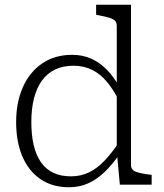

<svg xmlns="http://www.w3.org/2000/svg" viewBox="-20 -778 690 809"><path d="M532 -83Q532 -61 554.5 -53.5Q577 -46 614 -42L619 -41V0H485L473 -130L472 -133V-669Q472 -684 463.5 -691.5Q455 -699 438 -704Q421 -709 394 -714L385 -716V-758H532ZM284 -547Q328 -547 364 -531Q400 -515 430 -484.5Q460 -454 484 -410L480 -356Q457 -402 429.5 -434.5Q402 -467 367.5 -484Q333 -501 289 -501Q246 -501 213 -485.5Q180 -470 157.5 -439.5Q135 -409 123.5 -364.5Q112 -320 112 -264Q112 -209 122 -166.5Q132 -124 152.5 -94.5Q173 -65 204.5 -50Q236 -35 279 -35Q321 -35 355.5 -52Q390 -69 420.5 -101Q451 -133 480 -177L483 -128Q453 -84 420.5 -53Q388 -22 351.5 -5.5Q315 11 271 11Q200 11 150 -23.5Q100 -58 74 -119.5Q48 -181 48 -264Q48 -347 76.5 -411Q105 -475 158 -511Q211 -547 284 -547Z"/></svg>

Font: Roboto Serif ExtraLight
Style: Regular
Weight: 250
Version: Version 1.007